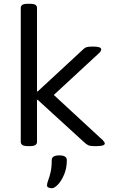

<svg xmlns="http://www.w3.org/2000/svg" viewBox="-20 -772 608 1017"><path d="M129 2Q107 2 98.5 -4Q90 -10 90 -20V-730Q90 -741 98.5 -746.5Q107 -752 129 -752H137Q159 -752 167.5 -746.5Q176 -741 176 -730V-288H180L421 -511Q429 -519 437.5 -522Q446 -525 464 -525H481Q496 -525 506 -521.5Q516 -518 516 -510Q516 -501 505 -491L265 -269L526 -28Q531 -22 533 -18.5Q535 -15 535 -12Q535 2 491 2H479Q457 2 447 -3Q437 -8 424 -20L180 -243H176V-20Q176 -10 167.5 -4Q159 2 137 2ZM255 225Q248 225 238.5 222Q229 219 229 210Q229 199 235.5 182.5Q242 166 248 140Q254 114 254 76Q254 51 294 51Q334 51 334 76Q334 119 319.5 153Q305 187 286.5 206Q268 225 255 225Z"/></svg>

Font: Asap Semi Expanded
Style: Regular
Weight: 400
Width: 6
Designer: Pablo Cosgaya
Foundry: Omnibus-Type
Version: Version 3.001; ttfautohint (v1.8.4.7-5d5b)